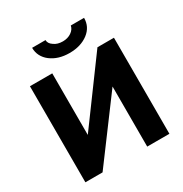

<svg xmlns="http://www.w3.org/2000/svg" viewBox="-205 -1073 1173 1229"><g transform="rotate(-30 381.5 -458.0)"><path d="M398 -853Q358 -853 333 -872Q305 -890 305 -916H206Q206 -883 220 -856Q234 -829 260 -809Q315 -767 398 -767Q482 -767 537 -809Q590 -850 590 -916H492Q487 -889 460.5 -871Q434 -853 398 -853ZM71 -710V0H198L528 -444V0H692V-710H570L236 -255V-710Z"/></g></svg>

Font: RT Raleway ExtraBold
Style: Regular
Weight: 400
Designer: Matt McInerney, Pablo Impallari, Rodrigo Fuenzalida — Edited by Milan Moffatt in April 2016
Foundry: Matt McInerney, Pablo Impallari, Rodrigo Fuenzalida — Edited by Milan Moffatt in April 2016
Version: Version 3.001